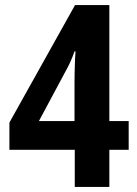

<svg xmlns="http://www.w3.org/2000/svg" viewBox="-20 -735 540 755"><path d="M486 -146H410V0H274V-146H17V-253L275 -715H410V-259H486ZM273 -259V-411Q273 -424 273.5 -450.5Q274 -477 275 -501Q276 -525 277 -533H273Q258 -490 238 -455L133 -259Z"/></svg>

Font: Noto Sans Arabic Cond
Style: Bold
Weight: 700
Width: 3
Designer: Monotype Design Team, Nadine Chahine, Nizar Qandah and Khaled Hosny
Foundry: Monotype Imaging Inc.
Version: Version 2.012; ttfautohint (v1.8.4.7-5d5b)